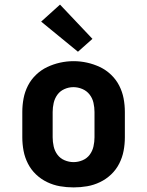

<svg xmlns="http://www.w3.org/2000/svg" viewBox="-20 -807 640 835"><path d="M300 8Q270 8 241 3Q212 -2 185 -15Q158 -28 136.5 -48.5Q115 -69 101.5 -95.5Q88 -122 82.5 -151Q77 -180 77 -210V-320Q77 -350 82.5 -379Q88 -408 101.5 -434.5Q115 -461 137 -482Q159 -503 185.5 -515.5Q212 -528 241 -534.5Q270 -541 300 -541Q330 -541 359 -534.5Q388 -528 414.5 -515.5Q441 -503 463 -482Q485 -461 498.5 -434.5Q512 -408 517.5 -379Q523 -350 523 -320V-210Q523 -180 517.5 -151Q512 -122 498.5 -95.5Q485 -69 463.5 -48.5Q442 -28 415 -15Q388 -2 359 3Q330 8 300 8ZM300 -102Q320 -102 339 -110Q358 -118 370 -134Q382 -150 386.5 -170Q391 -190 391 -210V-320Q391 -340 386.5 -360Q382 -380 369.5 -396Q357 -412 338 -420Q319 -428 299 -428Q279 -428 260 -419.5Q241 -411 229.5 -395Q218 -379 213.5 -359.5Q209 -340 209 -320V-210Q209 -190 213.5 -170Q218 -150 230 -134Q242 -118 261 -110Q280 -102 300 -102ZM319 -582 159 -713 241 -787 382 -638Z"/></svg>

Font: Iosevka Slab XBdEx
Style: Regular
Weight: 800
Width: 7
Monospace: yes
Designer: Belleve Invis
Foundry: Belleve Invis
Version: Version 11.1.0; ttfautohint (v1.8.3)